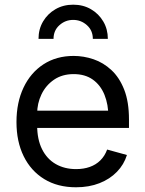

<svg xmlns="http://www.w3.org/2000/svg" viewBox="-20 -793 623 825"><path d="M306.6 11.7Q227.5 11.7 170.2 -23.4Q112.8 -58.6 81.8 -121.6Q50.8 -184.6 50.8 -268.6Q50.8 -352.5 81.1 -416.5Q111.3 -480.5 166.7 -516.6Q222.2 -552.7 296.4 -552.7Q339.8 -552.7 382.1 -538.3Q424.3 -523.9 458.7 -491.9Q493.2 -460 513.7 -407.7Q534.2 -355.5 534.2 -279.8V-243.2H110.4V-317.4H486.8L445.8 -290Q445.8 -343.8 429 -385.5Q412.1 -427.2 378.9 -450.9Q345.7 -474.6 296.4 -474.6Q247.1 -474.6 211.9 -450.4Q176.8 -426.3 158.2 -387.5Q139.6 -348.6 139.6 -304.2V-254.9Q139.6 -194.3 160.6 -152.1Q181.6 -109.9 219.5 -88.1Q257.3 -66.4 307.1 -66.4Q339.4 -66.4 365.7 -75.7Q392.1 -85 411.1 -103.8Q430.2 -122.6 440.4 -150.4L525.4 -127Q512.7 -85.9 482.4 -54.7Q452.1 -23.4 407.5 -5.9Q362.8 11.7 306.6 11.7ZM294.4 -772.9Q337.4 -772.9 370.8 -753.4Q404.3 -733.9 423.8 -700.7Q443.4 -667.5 443.4 -626H378.9Q378.9 -662.1 353.5 -684.8Q328.1 -707.5 294.4 -707.5Q260.7 -707.5 235.4 -684.8Q210 -662.1 210 -626H145.5Q145.5 -667.5 165 -700.7Q184.6 -733.9 218.3 -753.4Q252 -772.9 294.4 -772.9Z"/></svg>

Font: Inter Variable
Style: Regular
Weight: 400
Designer: Rasmus Andersson
Foundry: rsms
Version: Version 4.001;git-9221beed3